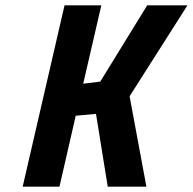

<svg xmlns="http://www.w3.org/2000/svg" viewBox="-20 -700 723 720"><path d="M384 0 340 -273 264 -266 203 0H65L222 -680H360L292 -386L356 -394L532 -680H683L466 -339L529 0Z"/></svg>

Font: Titillium Web
Style: Bold Italic
Weight: 700
Italic angle: -13°
Version: Version 1.002;PS 57.000;hotconv 1.0.70;makeotf.lib2.5.55311